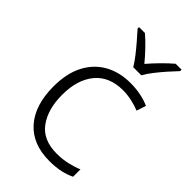

<svg xmlns="http://www.w3.org/2000/svg" viewBox="-233 -848 941 941"><g transform="rotate(45 238.0 -377.5)"><path d="M301 10Q184 10 120.5 -62Q57 -134 57 -263Q57 -353 89 -415Q121 -477 178.5 -509.5Q236 -542 313 -542Q351 -542 385 -535Q419 -528 445 -516L429 -467Q402 -478 371 -484.5Q340 -491 312 -491Q217 -491 166.5 -430Q116 -369 116 -264Q116 -164 161 -102.5Q206 -41 301 -41Q340 -41 375 -49Q410 -57 438 -69V-18Q412 -5 378.5 2.5Q345 10 301 10ZM267 -606Q254 -628 233 -655Q212 -682 189 -708.5Q166 -735 148 -755V-765H189Q216 -742 243.5 -713Q271 -684 294 -656Q318 -684 346.5 -713Q375 -742 402 -765H443V-755Q424 -735 400.5 -708.5Q377 -682 356 -655Q335 -628 323 -606Z"/></g></svg>

Font: Noto Sans Thai Looped Light
Style: Regular
Weight: 300
Designer: Sasikarn Vongin, Ben Mitchell
Foundry: The Fontpad Ltd
Version: Version 1.001; ttfautohint (v1.8.4.7-5d5b)